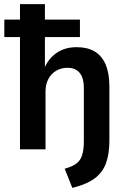

<svg xmlns="http://www.w3.org/2000/svg" viewBox="-20 -725 617 932"><path d="M331 187 294 94Q330 84 350 69.5Q370 55 378.5 28.5Q387 2 387 -40V-297Q387 -332 377.5 -353.5Q368 -375 350.5 -385.5Q333 -396 308 -396Q277 -396 252.5 -381.5Q228 -367 214.5 -341Q201 -315 201 -281V0H77V-545H1V-630H77V-705H198V-630H368V-545H198V-395H196Q216 -442 256 -469Q296 -496 352 -496Q404 -496 439 -475.5Q474 -455 492.5 -412.5Q511 -370 511 -305V-42Q511 23 494 68.5Q477 114 437.5 142.5Q398 171 331 187Z"/></svg>

Font: Nunito Sans 10pt SemiCondensed
Style: Bold
Weight: 700
Width: 4
Designer: Vernon Adams
Foundry: Vernon Adams
Version: Version 3.101;gftools[0.9.27]